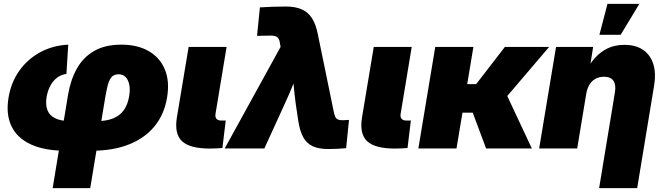

<svg xmlns="http://www.w3.org/2000/svg" viewBox="-20 -764 3419 988"><path d="M251 204.1 330.1 -275.9Q343.3 -353.5 375.7 -411.4Q408.2 -469.2 464.4 -501.7Q520.5 -534.2 604.5 -534.2Q688.5 -534.2 746.1 -500.5Q803.7 -466.8 828.6 -406Q853.5 -345.2 839.8 -262.7Q825.7 -176.3 775.9 -115Q726.1 -53.7 644 -21Q562 11.7 451.7 11.7H319.8Q209.5 11.7 138.7 -21Q67.9 -53.7 38.8 -115Q9.8 -176.3 23.9 -261.7Q37.1 -340.8 79.8 -400.6Q122.6 -460.4 187.3 -495.4Q252 -530.3 331.1 -534.2L321.8 -383.3Q298.3 -381.3 277.3 -366.9Q256.3 -352.5 241.2 -326.7Q226.1 -300.8 219.7 -264.6Q213.4 -224.6 224.1 -197Q234.9 -169.4 264.9 -155Q294.9 -140.6 345.2 -140.6H477.1Q527.8 -140.6 562.7 -155Q597.7 -169.4 617.7 -198Q637.7 -226.6 644.5 -268.6Q650.4 -301.3 645.5 -326.9Q640.6 -352.5 626.7 -367.2Q612.8 -381.8 589.8 -381.8Q565.4 -381.8 552.7 -365.7Q540 -349.6 533.7 -322.5Q527.3 -295.4 521.5 -262.7L444.3 204.1Z M1060.1 0.5Q957.5 0.5 917 -37.1Q876.5 -74.7 890.1 -159.2L950.7 -522.5H1146L1088.9 -177.7Q1086.4 -161.1 1094.2 -152.3Q1102.1 -143.6 1119.6 -143.6Q1126 -143.6 1131.6 -143.8Q1137.2 -144 1141.6 -144L1124.5 -2.4Q1110.8 -1.5 1094.5 -0.5Q1078.1 0.5 1060.1 0.5Z M1136.2 0 1423.8 -522.5 1421.4 -536.6Q1419.4 -554.7 1413.3 -564.9Q1407.2 -575.2 1394.8 -578.6Q1382.3 -582 1361.8 -580.6L1302.7 -579.6L1317.4 -726.1Q1348.1 -728 1382.8 -729.2Q1417.5 -730.5 1450.2 -730.5Q1498.5 -730.5 1531.7 -716.3Q1564.9 -702.1 1585.2 -670.7Q1605.5 -639.2 1615.7 -586.9L1696.8 -192.4Q1700.2 -173.8 1705.1 -163.3Q1710 -152.8 1720 -148.7Q1730 -144.5 1748.5 -145.5L1775.9 -147L1761.2 -1.5Q1739.7 0.5 1716.1 1.7Q1692.4 2.9 1668.9 2.9Q1621.6 2.9 1590.3 -11Q1559.1 -24.9 1541.3 -56.4Q1523.4 -87.9 1515.1 -140.6L1502.4 -225.6Q1495.1 -278.3 1490.5 -332.3Q1485.8 -386.2 1482.4 -442.4H1534.2Q1511.2 -386.2 1489.7 -332.5Q1468.3 -278.8 1443.4 -225.6L1340.3 0Z M2012.7 0.5Q1910.2 0.5 1869.6 -37.1Q1829.1 -74.7 1842.8 -159.2L1903.3 -522.5H2098.6L2041.5 -177.7Q2039.1 -161.1 2046.9 -152.3Q2054.7 -143.6 2072.3 -143.6Q2078.6 -143.6 2084.2 -143.8Q2089.8 -144 2094.2 -144L2077.1 -2.4Q2063.5 -1.5 2047.1 -0.5Q2030.8 0.5 2012.7 0.5Z M2416 -522.5 2329.1 0H2132.8L2219.7 -522.5ZM2805.7 -522.5 2517.1 -184.1H2334L2343.3 -331.1H2430.2L2578.1 -522.5ZM2481.4 0 2408.7 -194.8 2587.9 -274.9 2716.8 0Z M2996.6 -280.8 2950.2 0H2754.4L2841.3 -522.5H3032.2L3009.8 -380.9L2987.8 -385.3Q3010.3 -429.7 3038.8 -462.6Q3067.4 -495.6 3105.2 -514.4Q3143.1 -533.2 3192.9 -533.2Q3252.4 -533.2 3290 -506.8Q3327.6 -480.5 3342 -433.6Q3356.4 -386.7 3346.2 -325.2L3258.8 204.1H3063L3144 -287.1Q3150.9 -326.2 3137 -347.7Q3123 -369.1 3087.9 -369.1Q3064.9 -369.1 3045.9 -359.4Q3026.9 -349.6 3014.2 -329.8Q3001.5 -310.1 2996.6 -280.8ZM3064.5 -585 3106 -744.1H3270L3173.8 -585Z"/></svg>

Font: Inter 28pt Black
Style: Italic
Weight: 900
Italic angle: -9.3988°
Designer: Rasmus Andersson
Foundry: rsms
Version: Version 4.001;git-66647c0bb